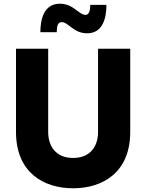

<svg xmlns="http://www.w3.org/2000/svg" viewBox="-20 -1002 786 1032"><path d="M448 -823C535 -823 552 -909 552 -976H465C465 -942 458 -922 439 -922C404 -922 375 -982 302 -982C215 -982 197 -897 197 -829H285C285 -863 291 -883 312 -883C348 -883 375 -823 448 -823ZM373 10C530 10 680 -73 680 -293V-740H507V-293C507 -215 465 -153 373 -153C281 -153 239 -215 239 -293V-740H66V-293C66 -73 216 10 373 10Z"/></svg>

Font: Be Vietnam Pro ExtraBold
Style: Regular
Weight: 800
Designer: Lam Bao, Tony Le, Vietanh Nguyen
Foundry: Yellow Type Foundry
Version: Version 1.002